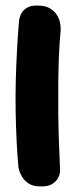

<svg xmlns="http://www.w3.org/2000/svg" viewBox="-20 -669 273 687"><path d="M124 -2Q98 -2 82.5 -12.5Q67 -23 59 -36.5Q51 -50 48.5 -60Q46 -70 46 -70Q42 -113 39.5 -164Q37 -215 36 -270Q35 -325 36.5 -381.5Q38 -438 41 -492Q44 -546 48 -594Q48 -594 49.5 -602.5Q51 -611 57 -622Q63 -633 77 -641.5Q91 -650 116 -649Q142 -649 158 -639.5Q174 -630 182.5 -617Q191 -604 194 -591Q197 -578 197 -569Q197 -560 197 -560Q193 -520 191 -471.5Q189 -423 188.5 -370.5Q188 -318 188.5 -264.5Q189 -211 191 -158.5Q193 -106 195 -59Q195 -59 194 -50Q193 -41 186.5 -30Q180 -19 165.5 -10Q151 -1 124 -2Z"/></svg>

Font: Sour Gummy
Style: Bold
Weight: 700
Designer: Stefie Justprince
Foundry: Eifetstype
Version: Version 1.000